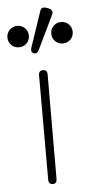

<svg xmlns="http://www.w3.org/2000/svg" viewBox="-90 -771 381 803"><g transform="rotate(-5 100.0 -369.5)"><path d="M99 0Q81 0 81 -20V-458Q81 -478 99 -478Q117 -478 117 -458L116 -20Q116 0 99 0ZM89 -564Q81 -547 67 -552Q53 -557 59 -576L109 -724Q113 -736 120.5 -738Q128 -740 141 -735Q167 -726 158 -707ZM8 -582Q-11 -582 -24 -595Q-37 -608 -37 -627Q-37 -646 -24 -659Q-11 -672 8 -672Q27 -672 40 -659Q53 -646 53 -627Q53 -608 40 -595Q27 -582 8 -582ZM192 -582Q173 -582 160 -595Q147 -608 147 -627Q147 -646 160 -659Q173 -672 192 -672Q211 -672 224 -659Q237 -646 237 -627Q237 -608 224 -595Q211 -582 192 -582Z"/></g></svg>

Font: Zen Maru Gothic Light
Style: Regular
Weight: 300
Designer: Yoshimichi Ohira
Foundry: Positype
Version: Version 1.001